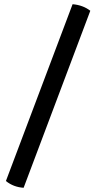

<svg xmlns="http://www.w3.org/2000/svg" viewBox="-20 -780 459 910"><path d="M8 78 324 -760Q373 -756 408 -729L92 110Q44 107 8 78Z"/></svg>

Font: Signika Negative
Style: Regular
Weight: 400
Designer: Anna Giedrys
Foundry: Anna Giedrys
Version: Version 1.001